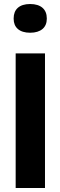

<svg xmlns="http://www.w3.org/2000/svg" viewBox="-20 -936 301 956"><path d="M58 -670V0H204V-670ZM48 -842C48 -800 76 -773 130 -773C184 -773 213 -800 213 -842V-845C213 -889 184 -916 130 -916C76 -916 48 -889 48 -845Z"/></svg>

Font: LT Wave Bold
Style: Regular
Weight: 700
Designer: Daniel Lyons
Version: Version 2.5 (Glyphs App)